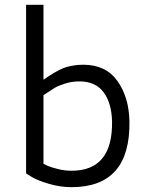

<svg xmlns="http://www.w3.org/2000/svg" viewBox="-20 -765 629 795"><path d="M88 -745H160V-435Q164 -438 179.5 -448Q195 -458 202 -462.5Q209 -467 225 -475Q241 -483 254 -487Q267 -491 286 -494Q305 -497 325 -497Q418 -497 466 -430Q514 -363 516 -262Q520 10 276 10Q229 10 182 -4Q135 -18 112 -32L88 -47ZM276 -58Q447 -58 444 -262Q442 -339 408.5 -383.5Q375 -428 309 -428Q278 -428 249.5 -419Q221 -410 207 -401.5Q193 -393 160 -371V-87Q165 -84 177 -78.5Q189 -73 218 -65.5Q247 -58 276 -58Z"/></svg>

Font: Biancoenero Regular
Style: Regular
Weight: 400
Designer: Riccardo Lorusso, Umberto Mischi
Foundry: Biancoenero Edizioni
Version: Version 0.000